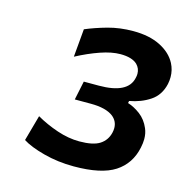

<svg xmlns="http://www.w3.org/2000/svg" viewBox="-79 -849 618 634"><g transform="rotate(15 230.0 -532.0)"><path d="M226.5 -290.5Q172 -290.5 123.2 -303.5Q74.5 -316.5 49 -333L73.5 -421Q107.5 -401.5 146.8 -388.2Q186 -375 223 -375Q270 -375 292.5 -389.5Q315 -404 321.5 -431Q323.5 -439.5 323.5 -447Q323.5 -470.5 305 -485.5Q280 -505 227.5 -505H173L186.5 -569.5H238Q337 -569.5 349 -625.5Q351 -633 351 -640Q351 -658.5 338 -671.5Q320 -688.5 280.5 -688.5Q250.5 -688.5 212.2 -675.2Q174 -662 133.5 -640.5L142 -736.5Q175 -750.5 215.5 -761.8Q256 -773 302 -773Q357 -773 394.5 -754Q432 -735 448.5 -703.5Q459.5 -682 459.5 -658Q459.5 -646 457 -634Q448 -594 417.5 -573.8Q387 -553.5 347.5 -546.5L346 -539Q367.5 -532.5 388.8 -516.5Q410 -500.5 421.5 -473.5Q428.5 -457.5 428.5 -437.5Q428.5 -424 425 -408Q413 -350.5 366.8 -320.5Q320.5 -290.5 226.5 -290.5Z"/></g></svg>

Font: Heraclito SemiBold
Style: Italic
Weight: 600
Italic angle: -12°
Designer: Kostas Bartsokas (font) & Cristiano Sobral (main changes)
Foundry: Kostas Bartsokas (font) & Cristiano Sobral (main changes)
Version: Version 1.00;July 8, 2020;FontCreator 13.0.0.2655 64-bit